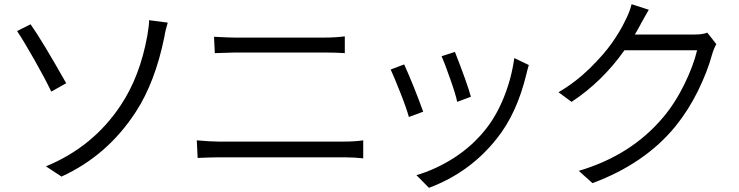

<svg xmlns="http://www.w3.org/2000/svg" viewBox="-20 -818 3524 916"><path d="M273.4 24.4C418.9 -42 537.1 -144.5 627.9 -284.2C689.5 -378.9 734.4 -497.1 763.7 -639.6C767.6 -665 773.4 -688.5 780.3 -710L691.4 -721.7C691.4 -705.1 688.5 -679.7 682.6 -646.5C659.2 -517.6 617.2 -407.2 555.7 -315.4C467.8 -182.6 348.6 -85.9 199.2 -24.4ZM61.5 -669.9C83 -637.7 111.3 -590.8 145.5 -530.3C179.7 -469.7 206.1 -419.9 224.6 -380.9L295.9 -420.9C219.7 -555.7 163.1 -649.4 126 -702.1Z M922.9 -64.5C965.8 -66.4 999 -67.4 1023.4 -67.4H1626C1658.2 -67.4 1687.5 -65.4 1712.9 -62.5V-148.4C1684.6 -144.5 1655.3 -142.6 1624 -142.6H1021.5C998 -142.6 963.9 -144.5 918.9 -148.4ZM1004.9 -564.5C1065.4 -566.4 1096.7 -567.4 1099.6 -567.4H1530.3C1566.4 -567.4 1597.7 -566.4 1625 -564.5V-644.5C1593.8 -640.6 1561.5 -638.7 1528.3 -638.7H1097.7C1085.9 -638.7 1053.7 -639.6 1001 -642.6Z M2086.9 -549.8C2097.7 -525.4 2111.3 -488.3 2128.9 -438.5C2146.5 -388.7 2157.2 -353.5 2161.1 -332L2226.6 -356.4C2214.8 -399.4 2189.5 -470.7 2150.4 -570.3ZM2433.6 -541C2424.8 -476.6 2408.2 -414.1 2383.8 -353.5C2359.4 -293 2329.1 -240.2 2293 -196.3C2252.9 -146.5 2204.1 -102.5 2145.5 -64.5C2086.9 -27.3 2027.3 0 1966.8 17.6L2026.4 78.1C2157.2 29.3 2264.6 -48.8 2349.6 -156.2C2414.1 -236.3 2460.9 -338.9 2491.2 -463.9C2493.2 -473.6 2497.1 -488.3 2502.9 -507.8ZM1843.8 -486.3C1852.5 -468.8 1867.2 -432.6 1888.7 -378.9C1910.2 -325.2 1923.8 -285.2 1930.7 -259.8L1999 -285.2C1967.8 -371.1 1937.5 -446.3 1908.2 -510.7Z M3354.5 -662.1C3339.8 -656.2 3319.3 -653.3 3292 -653.3H3008.8C3021.5 -674.8 3030.3 -690.4 3035.2 -700.2C3035.2 -700.2 3040 -710 3050.8 -728.5C3061.5 -747.1 3069.3 -761.7 3075.2 -771.5L2993.2 -797.9C2987.3 -773.4 2977.5 -748 2963.9 -721.7C2947.3 -686.5 2925.8 -650.4 2900.4 -614.3C2875 -578.1 2839.8 -537.1 2793.9 -492.2C2748 -447.3 2698.2 -409.2 2644.5 -377.9L2707 -332C2804.7 -396.5 2888.7 -478.5 2959 -578.1H3305.7C3293.9 -528.3 3273.4 -473.6 3244.1 -414.1C3214.8 -354.5 3180.7 -301.8 3142.6 -256.8C3041 -136.7 2907.2 -51.8 2741.2 -2.9L2806.6 55.7C2972.7 -5.9 3104.5 -95.7 3202.1 -214.8C3243.2 -265.6 3279.3 -322.3 3309.6 -383.8C3339.8 -445.3 3362.3 -502.9 3377 -557.6C3382.8 -577.1 3389.6 -593.8 3397.5 -607.4Z"/></svg>

Font: Gen Shin Gothic P Normal
Style: Regular
Weight: 300
Designer: [Source Han Sans]
Ryoko NISHIZUKA  (kana & ideographs); Paul D. Hunt (Latin, Greek & Cyrillic); Wenlong ZHANG  (bopomofo
Version: Version 1.002.20150607